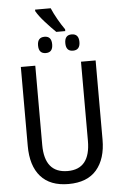

<svg xmlns="http://www.w3.org/2000/svg" viewBox="-67 -1095 733 1151"><g transform="rotate(-5 300.0 -519.5)"><path d="M189 -1049V-1040Q205 -1011 240 -972Q275 -933 304 -905H358V-916Q338 -944 317 -981Q296 -1018 283 -1049ZM352 -833Q352 -784 394 -784Q437 -784 437 -833Q437 -882 394 -882Q352 -882 352 -833ZM188 -833Q188 -784 231 -784Q273 -784 273 -833Q273 -882 231 -882Q188 -882 188 -833ZM436 -714V-238Q436 -68 300 -68Q161 -68 161 -237V-714H74V-239Q74 -119 131 -54.5Q188 10 298 10Q411 10 467.5 -56Q524 -122 524 -238V-714Z"/></g></svg>

Font: Noto Sans Display SemiCondensed
Style: Regular
Weight: 400
Width: 4
Designer: Monotype Design team
Foundry: Monotype Imaging Inc.
Version: 1.000